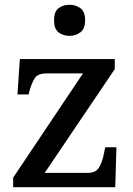

<svg xmlns="http://www.w3.org/2000/svg" viewBox="-20 -783 556 803"><path d="M35 0V-40L327 -476H174Q139 -476 126 -457Q113 -438 102 -398L100 -388H53L63 -536H460V-494L167 -60H348Q381 -60 394.5 -83Q408 -106 415 -142L420 -167H467L462 0ZM271 -633Q243 -633 224.5 -648Q206 -663 206 -698Q206 -734 224.5 -748.5Q243 -763 271 -763Q297 -763 316.5 -748.5Q336 -734 336 -698Q336 -663 316.5 -648Q297 -633 271 -633Z"/></svg>

Font: Noto Serif Toto Medium
Style: Regular
Weight: 500
Designer: Monotype Design Team
Foundry: Monotype Imaging Inc.
Version: Version 2.001; ttfautohint (v1.8.4.7-5d5b)